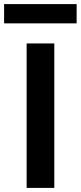

<svg xmlns="http://www.w3.org/2000/svg" viewBox="-37 -917 394 937"><path d="M93 0V-705H228V0ZM-17 -803V-897H337V-803Z"/></svg>

Font: Nunito Sans 8pt
Style: Bold
Weight: 700
Version: Version 3.101;gftools[0.9.27]